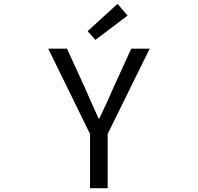

<svg xmlns="http://www.w3.org/2000/svg" viewBox="-20 -989 1040 1009"><path d="M453.1 0V-285.2L233.4 -733.4H332L426.8 -526.4Q434.6 -508.8 459 -453.1Q483.4 -397.5 498 -366.2H502Q548.8 -463.9 575.2 -526.4L669.9 -733.4H766.6L545.9 -285.2V0ZM481.4 -779.3 440.4 -825.2 597.7 -968.8 650.4 -907.2Z"/></svg>

Font: GenEi Gothic M Regular
Style: Regular
Weight: 400
Designer: o_tamon (Modified); [Source Han Sans]
Ryoko NISHIZUKA  (kana & ideographs); Paul D. Hunt (Latin, Greek & Cyrillic); Wenl
Version: Version 1.1a;Original Version 1.004